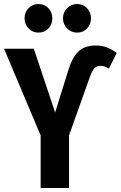

<svg xmlns="http://www.w3.org/2000/svg" viewBox="-27 -934 600 954"><path d="M175 -261 -7 -692H141L247 -375L310 -577Q330 -647 362 -677.5Q394 -708 449 -708Q480 -708 505 -698Q530 -688 553 -671L514 -593Q503 -600 493.5 -603.5Q484 -607 471 -607Q453 -607 442 -595Q431 -583 420 -553L316 -261V0H175ZM233 -843Q233 -813 213.5 -792.5Q194 -772 164 -772Q135 -772 115 -792.5Q95 -813 95 -843Q95 -873 115 -893.5Q135 -914 164 -914Q194 -914 213.5 -893.5Q233 -873 233 -843ZM425 -843Q425 -813 405.5 -792.5Q386 -772 356 -772Q327 -772 306.5 -792.5Q286 -813 286 -843Q286 -873 306.5 -893.5Q327 -914 356 -914Q386 -914 405.5 -893.5Q425 -873 425 -843Z"/></svg>

Font: Fira Sans Extra Condensed SemiBold
Style: Regular
Weight: 600
Width: 1
Designer: Carrois Corporate & Edenspiekermann AG
Foundry: Carrois Corporate GbR & Edenspiekermann AG
Version: Version 4.203